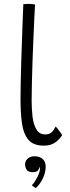

<svg xmlns="http://www.w3.org/2000/svg" viewBox="-20 -736 362 992"><path d="M301 -38Q291.5 -20 267.8 -1.8Q244 16.5 206.5 16.5Q151.5 16.5 126 -14.8Q100.5 -46 93.2 -100.5Q86 -155 86 -223Q86 -259.5 87 -309.5Q88 -359.5 89.8 -416Q91.5 -472.5 93.5 -528.2Q95.5 -584 97.2 -632.5Q99 -681 100.5 -714.5Q115 -716 127 -716Q136 -716 144.8 -715Q153.5 -714 161 -713Q159 -682.5 157 -635.2Q155 -588 152.5 -532.2Q150 -476.5 148 -418.5Q146 -360.5 144.8 -308Q143.5 -255.5 143.5 -216Q143.5 -174 148 -134Q152.5 -94 167.8 -67.8Q183 -41.5 214 -41.5Q236 -41.5 247.5 -53Q259 -64.5 267.5 -82.5Q270.5 -80 275.5 -73.8Q280.5 -67.5 286 -60Q291.5 -52.5 295.8 -46.5Q300 -40.5 301 -38ZM165 236Q162.5 234.5 156 230.2Q149.5 226 144.5 221.5Q153.5 212 163.2 196.5Q173 181 179.8 164.2Q186.5 147.5 186.5 135Q186.5 129.5 184.5 126Q183 136 176 144.8Q169 153.5 149 153.5Q124.5 153.5 117 140Q109.5 126.5 109.5 113Q109.5 102.5 114.8 93.2Q120 84 130.8 77.8Q141.5 71.5 157.5 71.5Q175.5 71.5 188.8 77.8Q202 84 209 96Q216 108 216 124.5Q216 155 201.5 185.5Q187 216 165 236Z"/></svg>

Font: Grandstander Thin ExtraLight
Style: Regular
Weight: 250
Version: Version 1.200